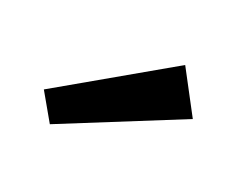

<svg xmlns="http://www.w3.org/2000/svg" viewBox="-44 -873 389 307"><g transform="rotate(20 150.0 -719.5)"><path d="M270 -724 58 -638 30 -687 229 -801Z"/></g></svg>

Font: FiraGO
Style: Regular
Weight: 400
Designer: bBox Type
Foundry: bBox Type GmbH
Version: Version 1.001;April 20, 2020;FontCreator 12.0.0.2555 64-bit